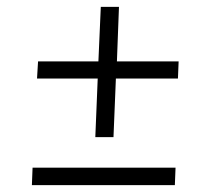

<svg xmlns="http://www.w3.org/2000/svg" viewBox="-20 -541 622 560"><path d="M258 -141 265 -312H88L91 -362H267L274 -521H327L321 -362H501L499 -312H318L311 -141ZM73 -1 75 -52H492L490 -1Z"/></svg>

Font: Literata Light
Style: Italic
Weight: 300
Italic angle: -2°
Designer: Latin by Veronika Burian and Jose Scaglione. Greek by Irene Vlachou. Cyrillic by Vera Evstafieva
Foundry: TypeTogether
Version: Version 3.103;gftools[0.9.29]